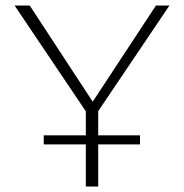

<svg xmlns="http://www.w3.org/2000/svg" viewBox="-20 -678 669 698"><path d="M301 -260 33 -658H88L331 -287ZM292 0V-289H337V0ZM329 -262 303 -287 547 -658H596ZM139 -153V-186H489V-153Z"/></svg>

Font: Ysabeau ExtraLight
Style: Regular
Weight: 250
Designer: Christian Thalmann (Catharsis Fonts)
Version: Version 2.002